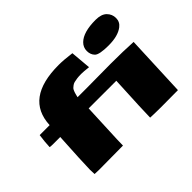

<svg xmlns="http://www.w3.org/2000/svg" viewBox="-146 -1087 1393 1393"><g transform="rotate(-45 551.0 -390.0)"><path d="M939 -783.7Q998 -783.7 1026.1 -755.6Q1054.2 -727.5 1054.2 -688Q1054.2 -648.4 1022.5 -624Q972.2 -585 876 -585Q779.8 -585 757.1 -608.4Q734.4 -631.8 734.4 -668.9Q734.4 -706.1 761.7 -732.9Q813.5 -783.7 939 -783.7ZM544.9 -479 790.5 -481Q926.3 -481 1021.5 -475.1L1001.5 -0.5Q793 2.4 717.8 -2Q717.8 -57.6 733.4 -364.7H449.7Q436.5 -79.1 436.5 -60.5L435.1 2L188 3.9Q165.5 3.9 143.6 2.4L141.6 -41Q143.1 -124 157.2 -363.8H88.9Q60.1 -363.8 50.8 -366.2Q52.7 -417.5 61.5 -479H163.6Q175.3 -741.7 518.6 -741.7Q572.3 -741.7 649.4 -731.4L663.1 -574.2Q611.3 -580.1 587.6 -580.1Q564 -580.1 545.2 -577.6Q526.4 -575.2 513.7 -571.8Q501 -568.4 491 -560.8Q481 -553.2 475.6 -547.9Q470.2 -542.5 464.6 -529.1Q459 -515.6 455.1 -499Q451.2 -482.4 450.2 -479Z"/></g></svg>

Font: Seymour One
Style: Book
Weight: 400
Designer: vernon adams
Foundry: vernon adams
Version: Version 1.000; ttfautohint (v0.93) -l 8 -r 50 -G 200 -x 0 -w